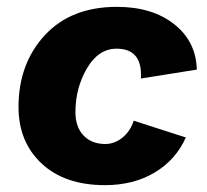

<svg xmlns="http://www.w3.org/2000/svg" viewBox="-20 -530 603 560"><path d="M286 10Q169 10 101.5 -53Q34 -116 34 -218Q34 -344 110.5 -427Q187 -510 321 -510Q424 -510 488 -459.5Q552 -409 554 -327L391 -301Q396 -388 320 -388Q267 -388 233.5 -330.5Q200 -273 200 -203Q200 -160 223.5 -135Q247 -110 287 -110Q314 -110 337 -128.5Q360 -147 370 -178L522 -129Q493 -64 431.5 -27Q370 10 286 10Z"/></svg>

Font: Elaine Sans
Style: Bold Italic
Weight: 700
Italic angle: -13°
Designer: Wei Huang
Foundry: Wei Huang
Version: Version 2.001;December 24, 2019;FontCreator 12.0.0.2547 64-b